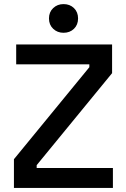

<svg xmlns="http://www.w3.org/2000/svg" viewBox="-20 -917 617 937"><path d="M48 0V-140L416 -589V-603H59V-700H527V-560L159 -111V-97H531V0ZM290 -757Q260 -757 239.5 -776.5Q219 -796 219 -827Q219 -858 239.5 -877.5Q260 -897 290 -897Q321 -897 341 -877.5Q361 -858 361 -827Q361 -796 341 -776.5Q321 -757 290 -757Z"/></svg>

Font: Space Grotesk Medium
Style: Regular
Weight: 500
Designer: Florian Karsten
Foundry: Florian Karsten
Version: Version 2.000